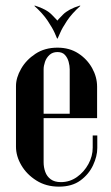

<svg xmlns="http://www.w3.org/2000/svg" viewBox="-20 -674 405 699"><path d="M38.2 -360.5Q38.2 -391.2 56.8 -423.5Q75.2 -455.8 109 -478.1Q142.8 -500.5 189.2 -500.5Q233 -500.5 265.1 -479.6Q297.2 -458.8 315.4 -426.1Q333.5 -393.5 333.5 -358.2V-244H233.8V-421.8Q233.8 -434.2 229.9 -448.9Q226 -463.5 216.5 -474Q207 -484.5 189.2 -484.5Q171.5 -484.5 160.1 -474Q148.8 -463.5 143.8 -448.9Q138.8 -434.2 138.8 -421.8V-83.2Q138.8 -65 144.8 -48.2Q150.8 -31.5 164.8 -21.2Q178.8 -11 201.8 -11Q234 -11 260.1 -29.5Q286.2 -48 301.9 -76.8Q317.5 -105.5 317.5 -136.2V-180.8H334.2V-135.2Q334.2 -105.5 318.8 -72.4Q303.2 -39.2 272.6 -16.9Q242 5.5 194.5 5.5Q147.8 5.5 112.5 -16.8Q77.2 -39 57.8 -72.2Q38.2 -105.5 38.2 -140ZM80.2 -244V-260H328.5V-244ZM270 -653.5 272.8 -652.8Q241.8 -625 224.1 -598.6Q206.5 -572.2 199.1 -554.6Q191.8 -537 189.8 -533.8H187.8L187.5 -597.5Q189.5 -600.8 209.2 -620.8Q229 -640.8 270 -653.5ZM107.5 -653.5Q148.5 -640.8 168.2 -620.8Q188 -600.8 190 -597.5L189.8 -533.8H187.8Q186.8 -537 178.9 -554.6Q171 -572.2 153.4 -598.6Q135.8 -625 104.8 -652.8Z"/></svg>

Font: Emberly Black
Style: Regular
Weight: 900
Designer: Rajesh Rajput
Foundry: Rajesh Rajput
Version: Version 1.000